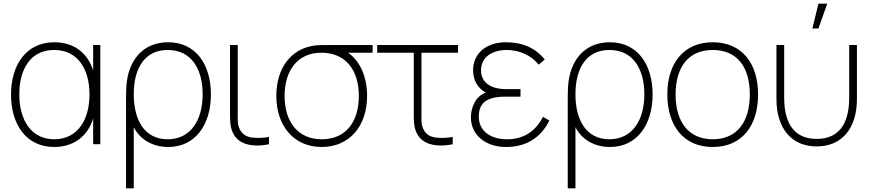

<svg xmlns="http://www.w3.org/2000/svg" viewBox="-20 -785 4744 1045"><path d="M275 15C379.5 15 457.5 -42.5 487 -140.5V0H526V-540H487V-401C457.5 -497.5 381 -555 276 -555C121 -555 40 -430 40 -270C40 -109 122 15 275 15ZM275 -27C150 -27 85 -132 85 -271C85 -409 146 -513 275 -513C401 -513 467 -412 467 -271C467 -132 402 -27 275 -27Z M666 240H708V-93C740 -29 807 15 896 15C1045 15 1128 -109 1128 -271C1128 -430 1049 -555 895 -555C756 -555 677 -454 668 -317C667 -302 666 -277 666 -241ZM893 -27C766 -27 708 -132 708 -272C708 -413 767 -513 893 -513C1022 -513 1083 -409 1083 -271C1083 -132 1018 -27 893 -27Z M1349 5C1378 9 1412 7 1444 0V-40C1417 -34 1384 -33 1354 -36C1322 -40 1300 -52 1285 -81C1271 -109 1274 -132 1274 -179V-540H1232V-179C1232 -132 1231 -98 1247 -63C1266 -22 1302 -1 1349 5Z M1731 15C1883 15 1978 -100 1978 -263C1978 -367 1939.5 -452.5 1875 -498H2008V-540H1771C1747 -540 1715 -540 1691 -537C1562 -519 1484 -413 1484 -263C1484 -100 1579 15 1731 15ZM1731 -27C1603 -27 1529 -120 1529 -263C1529 -398 1597 -499 1731 -498C1863 -497 1933 -402 1933 -263C1933 -122 1863 -27 1731 -27Z M2349 5C2378 9 2412 7 2444 0V-40C2417 -34 2384 -33 2354 -36C2322 -40 2300 -52 2285 -81C2271 -109 2274 -132 2274 -179V-498H2473V-540H2033V-498H2232V-179C2232 -132 2231 -98 2247 -63C2266 -22 2302 -1 2349 5Z M2734 15C2847 15 2925 -38 2970 -129L2935 -149C2895 -69 2828 -27 2740 -27C2648 -27 2586 -73 2586 -150C2586 -221 2623 -259 2733 -259H2813V-300H2734C2650 -300 2598 -337 2598 -402C2598 -476 2661 -513 2738 -513C2810 -513 2874 -481 2912 -433L2945 -461C2895 -524 2824 -555 2733 -555C2629 -555 2555 -496 2555 -403C2555 -345.5 2581.5 -305.5 2623.5 -281C2567 -260 2543 -198.5 2543 -146C2543 -50 2623 15 2734 15Z M3070 240H3112V-93C3144 -29 3211 15 3300 15C3449 15 3532 -109 3532 -271C3532 -430 3453 -555 3299 -555C3160 -555 3081 -454 3072 -317C3071 -302 3070 -277 3070 -241ZM3297 -27C3170 -27 3112 -132 3112 -272C3112 -413 3171 -513 3297 -513C3426 -513 3487 -409 3487 -271C3487 -132 3422 -27 3297 -27Z M3859 15C4018 15 4106 -100 4106 -271C4106 -438 4020 -555 3859 -555C3702 -555 3612 -441 3612 -271C3612 -103 3699 15 3859 15ZM3859 -27C3726 -27 3657 -124 3657 -271C3657 -413 3722 -513 3859 -513C3994 -513 4061 -418 4061 -271C4061 -126 3995 -27 3859 -27Z M4434.5 -765 4401.5 -630H4434.5L4482.5 -765ZM4206 -246C4206 -86 4288 12 4425 12C4562 12 4644 -86 4644 -246V-540H4602V-254C4602 -100 4537 -29 4425 -29C4313 -29 4248 -100 4248 -254V-540H4206Z"/></svg>

Font: Hauora ExtraLight
Style: Regular
Weight: 200
Designer: Mikhail Sharanda
Foundry: WCYS & Co.
Version: Version 1.010